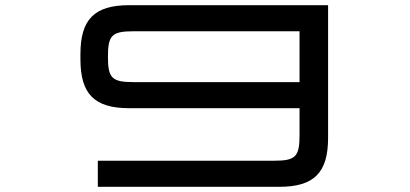

<svg xmlns="http://www.w3.org/2000/svg" viewBox="-20 -720 1582 740"><path d="M495.5 -599.5H1134.5V-403.5H495.5C411.5 -403.5 396 -418.5 396 -501.5C396 -584.5 411.5 -599.5 495.5 -599.5ZM290 -491.5C290 -357.5 344 -303 478 -303H1134.5V-200C1134.5 -115.5 1119.5 -100.5 1035 -100.5H357V0H1056.5C1190.5 0 1244.5 -54.5 1244.5 -188.5V-700H478C344 -700 290 -645.5 290 -511.5Z"/></svg>

Font: Melete
Style: Regular
Weight: 400
Width: 6
Designer: Sora Sagano
Foundry: DOT COLON
Version: Version 0.200;FEAKit 1.0